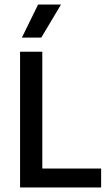

<svg xmlns="http://www.w3.org/2000/svg" viewBox="-20 -822 466 842"><path d="M68 0V-595H165.5V-83H423.5V0ZM76 -657 147 -802H247.5L161 -657Z"/></svg>

Font: Encode Sans SC Condensed Medium
Style: Regular
Weight: 500
Width: 3
Designer: Multiple Designers
Foundry: Impallari Type
Version: Version 3.002